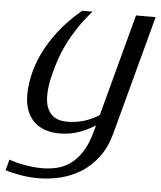

<svg xmlns="http://www.w3.org/2000/svg" viewBox="-73 -565 684 818"><g transform="rotate(5 269.0 -155.5)"><path d="M422.9 -8.8Q407.2 49.8 376.5 91.3Q345.7 132.8 305.4 158.7Q265.1 184.6 217.5 196.5Q169.9 208.5 120.6 208.5Q82 208.5 45.2 202.1Q8.3 195.8 -20.5 186.5L-7.8 140.1Q2.4 144.5 18.6 148.9Q34.7 153.3 53.5 156.7Q72.3 160.2 92.5 162.4Q112.8 164.6 132.3 164.6Q163.6 164.6 194.6 157.7Q225.6 150.9 252.7 131.8Q279.8 112.8 302 79.1Q324.2 45.4 338.9 -8.3L346.7 -37.1Q311.5 -14.6 273.9 -2Q236.3 10.7 193.8 10.7Q160.2 10.7 132.6 1.2Q105 -8.3 85.2 -27.3Q65.4 -46.4 54.4 -75.2Q43.5 -104 43.5 -142.6Q43.5 -178.7 53 -223.6Q62.5 -268.6 85.4 -317.6Q108.4 -366.7 147.5 -418Q186.5 -469.2 245.6 -518.6H289.6Q253.9 -477.5 229.5 -440.4Q205.1 -403.3 188.5 -369.6Q171.9 -335.9 161.6 -305.4Q151.4 -274.9 144 -247.1Q135.7 -216.3 132.1 -191.7Q128.4 -167 128.4 -147Q128.4 -116.7 136 -96.4Q143.6 -76.2 156.5 -64Q169.4 -51.8 186.5 -46.9Q203.6 -42 222.7 -42Q258.3 -42 292.5 -51.8Q326.7 -61.5 358.9 -82.5L475.6 -518.6H559.6Z"/></g></svg>

Font: Arian AMU Serif
Style: Italic
Weight: 400
Italic angle: -15°
Designer: Ruben Hakobyan (Tarumian)
Foundry: Ruben Hakobyan (Tarumian)
Version: Version 1.002